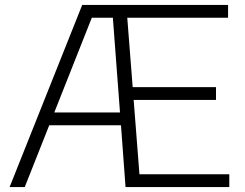

<svg xmlns="http://www.w3.org/2000/svg" viewBox="-20 -760 996 780"><path d="M19 0 314 -740H906.5V-688H497L519 -406H857.5V-354H523L546.5 -52H911.5V0H490L471.5 -251H180L80.5 0ZM353 -688 200.5 -303H467.5L438.5 -688Z"/></svg>

Font: Encode Sans Semi Expanded Light
Style: Regular
Weight: 300
Width: 6
Designer: Multiple Designers
Foundry: Impallari Type
Version: Version 3.000; ttfautohint (v1.8.3) -l 8 -r 50 -G 200 -x 14 